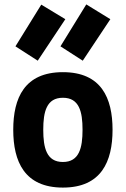

<svg xmlns="http://www.w3.org/2000/svg" viewBox="-20 -838 570 870"><path d="M265 -511C91 -511 40 -394 40 -250C40 -106 91 12 265 12C439 12 490 -106 490 -250C490 -394 439 -511 265 -511ZM265 -104C191 -104 176 -168 176 -250C176 -332 191 -395 265 -395C339 -395 354 -332 354 -250C354 -168 339 -104 265 -104ZM254 -628 355 -563 480 -751 371 -818ZM50 -628 151 -563 276 -751 167 -817Z"/></svg>

Font: TitilliumMaps29L
Style: 999 wt
Weight: 900
Designer: Campivisivi
Foundry: Accademia di Belle Arti di Urbino and students of MA course of Visual design